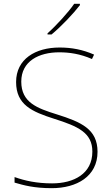

<svg xmlns="http://www.w3.org/2000/svg" viewBox="-20 -1065 583 1002"><path d="M397 -1038V-1045H367C338 -1002 273 -931 228 -891V-885H249C302 -929 362 -993 397 -1038ZM489 -273C489 -391 404 -428 277 -468C174 -500 91 -530 91 -639C91 -746 183 -792 289 -792C342 -792 398 -784 460 -757L471 -780C412 -806 354 -817 291 -817C165 -817 64 -757 64 -637C64 -518 147 -482 263 -445C386 -406 462 -373 462 -274C462 -158 365 -108 252 -108C171 -108 109 -122 56 -141V-112C104 -98 158 -83 250 -83C380 -83 489 -144 489 -273Z"/></svg>

Font: Noto Sans Telugu UI Thin
Style: Regular
Weight: 100
Designer: Jelle Bosma - Monotype Design Team
Foundry: Monotype Imaging Inc.
Version: Version 2.005